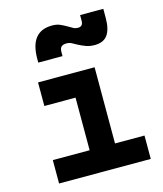

<svg xmlns="http://www.w3.org/2000/svg" viewBox="-117 -877 819 964"><g transform="rotate(-15 293.0 -395.0)"><path d="M69.8 0V-121.6H261.2V-395H99.1V-517.6H393.1V-121.6H546.4V0ZM126 -613.3V-632.8Q126 -775.4 240.7 -775.4Q263.2 -775.4 279.5 -768.8Q295.9 -762.2 317.4 -749.5Q332 -741.2 341.3 -735.8Q350.6 -730.5 364.3 -730.5Q390.6 -730.5 390.6 -759.8V-789.6H511.2V-742.2Q511.2 -683.6 490.2 -654.3Q469.2 -625 423.3 -625Q398.4 -625 378.4 -632.3Q358.4 -639.6 339.8 -649.4Q324.2 -658.2 313 -664.1Q301.8 -669.9 288.1 -669.9Q270 -669.9 261 -662.1Q252 -654.3 252 -633.8V-613.3Z"/></g></svg>

Font: Caskaydia Cove
Style: Bold
Weight: 700
Monospace: yes
Designer: Aaron Bell
Foundry: Saja Typeworks
Version: Version 4.300; ttfautohint (v1.8.3)